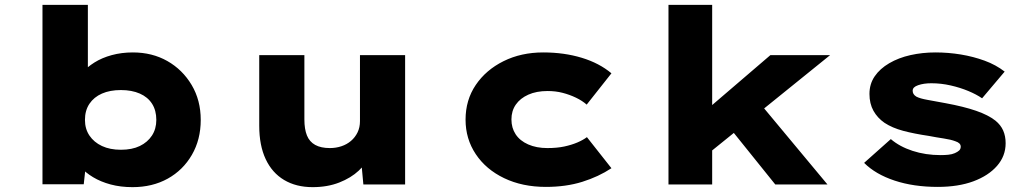

<svg xmlns="http://www.w3.org/2000/svg" viewBox="-20 -760 4235 791"><path d="M526 11Q477 11 436 0Q395 -11 363.5 -30Q332 -49 312.5 -71.5Q293 -94 287 -116L338 -120L325 -1H155V-740H342V-404L289 -411Q297 -436 317.5 -459.5Q338 -483 369 -502.5Q400 -522 440.5 -533Q481 -544 527 -544Q607 -544 669.5 -508.5Q732 -473 769.5 -410Q807 -347 807 -266Q807 -185 770.5 -122Q734 -59 671 -24Q608 11 526 11ZM478 -143Q524 -143 556 -158.5Q588 -174 606 -201.5Q624 -229 624 -266Q624 -305 606.5 -332.5Q589 -360 556 -374.5Q523 -389 478 -389Q433 -389 400 -374.5Q367 -360 348.5 -332.5Q330 -305 330 -266Q330 -229 348.5 -201.5Q367 -174 400 -158.5Q433 -143 478 -143Z M1268 11Q1200 11 1150.5 -18.5Q1101 -48 1074.5 -104.5Q1048 -161 1048 -242V-533H1234V-268Q1234 -228 1244.5 -202Q1255 -176 1278.5 -163Q1302 -150 1339 -150Q1364 -150 1386.5 -157.5Q1409 -165 1426 -179.5Q1443 -194 1453 -214.5Q1463 -235 1463 -261V-533H1649V0H1477L1467 -108L1502 -120Q1490 -87 1458 -57Q1426 -27 1377.5 -8Q1329 11 1268 11Z M2229 10Q2132 10 2057 -26Q1982 -62 1940 -125Q1898 -188 1898 -267Q1898 -348 1940 -410Q1982 -472 2054.5 -508Q2127 -544 2218 -544Q2304 -544 2376.5 -522Q2449 -500 2499 -458L2397 -329Q2379 -345 2353 -357.5Q2327 -370 2298 -377.5Q2269 -385 2236 -385Q2190 -385 2156.5 -370Q2123 -355 2105 -329Q2087 -303 2087 -268Q2087 -233 2104.5 -206.5Q2122 -180 2156 -165Q2190 -150 2235 -150Q2275 -150 2305 -156.5Q2335 -163 2358.5 -173Q2382 -183 2398 -195L2499 -67Q2446 -32 2379 -11Q2312 10 2229 10Z M2905 -133 2832 -257 3154 -533H3400ZM2734 0V-740H2914V0ZM3174 0 2944 -286 3071 -382 3389 0Z M3843 10Q3744 10 3665.5 -16Q3587 -42 3540 -89L3650 -187Q3686 -156 3739.5 -138.5Q3793 -121 3855 -121Q3872 -121 3887 -122.5Q3902 -124 3913.5 -129Q3925 -134 3931.5 -140Q3938 -146 3938 -156Q3938 -171 3916 -178Q3898 -185 3868 -189.5Q3838 -194 3807 -200Q3746 -209 3701 -221Q3656 -233 3624 -254Q3595 -274 3578.5 -303.5Q3562 -333 3562 -373Q3562 -414 3583.5 -445.5Q3605 -477 3643.5 -499.5Q3682 -522 3731 -533Q3780 -544 3834 -544Q3887 -544 3938.5 -535.5Q3990 -527 4036.5 -510Q4083 -493 4119 -465L4026 -355Q4003 -371 3969.5 -385Q3936 -399 3896.5 -408Q3857 -417 3817 -417Q3801 -417 3787.5 -415Q3774 -413 3762.5 -409Q3751 -405 3745.5 -399.5Q3740 -394 3740 -386Q3740 -379 3743.5 -373Q3747 -367 3755 -362Q3770 -354 3801.5 -348.5Q3833 -343 3875 -335Q3951 -321 4001.5 -303.5Q4052 -286 4081 -263Q4103 -245 4113 -222Q4123 -199 4123 -170Q4123 -117 4087.5 -76.5Q4052 -36 3990 -13Q3928 10 3843 10Z"/></svg>

Font: Lexend Mega ExtraBold
Style: Regular
Weight: 800
Designer: Bonnie Shaver-Troup, Thomas Jockin
Foundry: Lexend
Version: Version 1.007